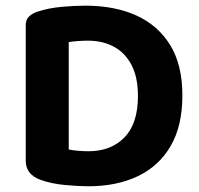

<svg xmlns="http://www.w3.org/2000/svg" viewBox="-20 -642 703 677"><path d="M466.4 -303.4Q466.4 -206.5 418.9 -157.6Q371.4 -108.7 291.7 -108.7Q274.8 -108.7 255.7 -110.3Q236.6 -111.9 222.4 -114.9V-493.6Q238.6 -496.1 255.4 -497.3Q272.2 -498.6 290.3 -498.6Q342.3 -498.6 381.9 -477.1Q421.4 -455.6 443.9 -412.6Q466.4 -369.6 466.4 -303.4ZM623.1 -305.7Q623.1 -413.2 580.1 -483.1Q537 -553 460.5 -587.5Q384 -622 281.4 -622Q243.2 -622 197.3 -617.9Q151.5 -613.8 111.4 -600.7Q93.1 -594.2 81.9 -583.4Q70.8 -572.6 70.8 -552.8V-74.6Q70.8 -27.1 122.6 -8Q161.7 6 209.8 10.4Q257.9 14.8 291.2 14.8Q391.2 14.8 465.7 -20.6Q540.3 -56 581.7 -127.1Q623.1 -198.2 623.1 -305.7Z"/></svg>

Font: Baloo Bhaijaan 2
Style: Regular
Weight: 400
Designer: Sanskriti Dholi, Noopur Datye and Ek Type
Foundry: Ek Type
Version: Version 1.701